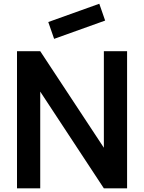

<svg xmlns="http://www.w3.org/2000/svg" viewBox="-20 -1030 788 1050"><path d="M276 -817.5 244 -909.5 523 -1009.5 555 -917.5ZM548 -222V-750H675V0H548L200 -529V0H73V-750H200Z"/></svg>

Font: Russisch Sans
Style: Bold
Weight: 700
Designer: Michael Sharanda (font) & Cristiano Sobral (main changes)
Foundry: Michael Sharanda
Version: Version 2.00;September 8, 2020;FontCreator 13.0.0.2681 64-bi